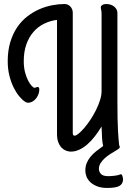

<svg xmlns="http://www.w3.org/2000/svg" viewBox="-20 -720 656 947"><path d="M481 -96.2Q465.3 -70.3 447.8 -47.6Q430.2 -24.9 410.9 -8.1Q391.6 8.8 371.1 18.3Q350.6 27.8 329.1 27.8Q318.4 27.8 306.4 23.4Q294.4 19 284.4 9Q274.4 -1 267.8 -17.6Q261.2 -34.2 261.2 -59.1V-622.1Q227.5 -617.7 197.5 -603Q167.5 -588.4 145.3 -563Q123 -537.6 110.1 -501.5Q97.2 -465.3 97.2 -418Q97.2 -387.7 103.5 -363.5Q109.9 -339.4 118.7 -322.5Q127.4 -305.7 136.2 -296.4Q145 -287.1 149.9 -287.1Q154.3 -287.1 158.2 -289.1Q162.1 -291 166 -291Q173.8 -291 173.8 -278.8Q173.8 -263.2 166.7 -248.8Q159.7 -234.4 148.9 -225.3Q138.2 -216.3 125.5 -213.9Q112.8 -211.4 102.1 -219.2Q88.9 -228 74 -246.1Q59.1 -264.2 46.6 -289.8Q34.2 -315.4 26.1 -347.7Q18.1 -379.9 18.1 -418Q18.1 -470.7 30.8 -512.5Q43.5 -554.2 64.7 -585.4Q85.9 -616.7 114.3 -638.7Q142.6 -660.6 173.8 -674.3Q205.1 -688 237.3 -694.1Q269.5 -700.2 298.8 -700.2Q306.6 -700.2 314 -697Q321.3 -693.8 326.7 -688.2Q332 -682.6 335.4 -674.8Q338.9 -667 338.9 -658.2V-64.9Q338.9 -55.2 342 -53Q345.2 -50.8 348.1 -50.8Q355.5 -50.8 368.2 -61.3Q380.9 -71.8 395.8 -89.1Q410.6 -106.4 425.8 -129.2Q440.9 -151.9 453.1 -176.3Q465.3 -200.7 473.1 -225.1Q481 -249.5 481 -271V-650.9Q481 -665 479 -671.4Q477.1 -677.7 477.1 -683.1Q477.1 -690.4 484.6 -695.3Q492.2 -700.2 502.9 -700.2Q527.8 -700.2 543.5 -687.3Q559.1 -674.3 559.1 -655.8V-222.2Q559.1 -172.9 559.8 -137Q560.5 -101.1 562 -75.4Q563.5 -49.8 564.9 -32.5Q566.4 -15.1 567.9 -2.9Q570.8 1.5 570.8 3.9Q570.8 10.3 566.4 13.2Q562 16.1 556.2 20Q542 28.3 526.4 38.1Q510.7 47.9 497.8 59.3Q484.9 70.8 476.3 84.2Q467.8 97.7 467.8 112.8Q467.8 127 477.8 137.9Q487.8 148.9 514.2 148.9Q519.5 148.9 527.6 148.4Q535.6 147.9 543.9 147Q552.2 146 560.1 144.3Q567.9 142.6 573.2 140.1Q576.7 138.2 579.1 140.4Q581.5 142.6 583.3 146.7Q585 150.9 585.9 155.8Q586.9 160.6 586.9 164.1Q586.9 186.5 569.3 196.8Q551.8 207 508.8 207Q479 207 458.5 198.7Q438 190.4 425 178Q412.1 165.5 406.5 150.6Q400.9 135.7 400.9 122.1Q400.9 101.6 407.2 85.4Q413.6 69.3 425 54.9Q436.5 40.5 452.6 27.3Q468.8 14.2 488.8 0Q484.9 -15.1 483.4 -39.3Q481.9 -63.5 481 -94.2Z"/></svg>

Font: Grand Hotel
Style: Regular
Weight: 400
Designer: Brian J. Bonislawsky & Jim Lyles for Astigmatic (AOETI)
Foundry: Astigmatic (AOETI)
Version: Version 001.000